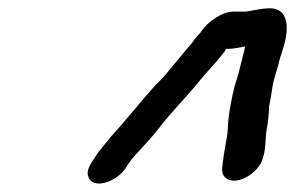

<svg xmlns="http://www.w3.org/2000/svg" viewBox="-20 -704 711 463"><path d="M565 -591C566 -591 570 -591 571 -592C570 -583 567 -575 566 -570C560 -545 554 -521 546 -497C539 -469 534 -443 531 -418C529 -400 530 -385 526 -367C523 -349 520 -335 518 -318C516 -299 512 -287 523 -276C547 -253 604 -285 614 -323C622 -348 619 -368 623 -391C627 -411 628 -429 629 -448L633 -468C634 -477 636 -486 637 -495C641 -517 650 -540 655 -563L662 -585C677 -630 679 -684 631 -684C611 -684 593 -679 573 -676H543C516 -676 481 -652 465 -628L464 -626C457 -619 450 -611 445 -603C431 -586 417 -570 404 -554L389 -536C378 -522 368 -511 355 -499C319 -459 284 -414 248 -375C237 -360 218 -341 208 -323L200 -311C193 -299 189 -288 193 -278C203 -246 261 -264 284 -300L291 -311L300 -323C323 -349 343 -369 365 -397C394 -435 428 -468 457 -504L473 -523C484 -536 493 -545 504 -558C511 -567 521 -577 525 -586C539 -586 551 -588 565 -591Z"/></svg>

Font: Electronic
Style: BlkUltIt
Weight: 900
Version: Version 1.011